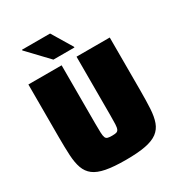

<svg xmlns="http://www.w3.org/2000/svg" viewBox="-207 -1027 1089 1171"><g transform="rotate(-30 337.5 -441.5)"><path d="M337 8Q252 8 198 -2.5Q144 -13 114 -36Q84 -59 70.5 -96.5Q57 -134 54 -188.5Q51 -243 51 -316V-688H285V-278Q285 -237 286 -213.5Q287 -190 291.5 -179Q296 -168 307 -165Q318 -162 337 -162Q357 -162 367.5 -165Q378 -168 383 -179Q388 -190 389 -213.5Q390 -237 390 -278V-688H624V-316Q624 -243 621 -188.5Q618 -134 604.5 -96.5Q591 -59 560.5 -36Q530 -13 476 -2.5Q422 8 337 8ZM259 -743 123 -886V-891H321L407 -748V-743Z"/></g></svg>

Font: Saira Thin Black
Style: Regular
Weight: 900
Version: Version 1.101